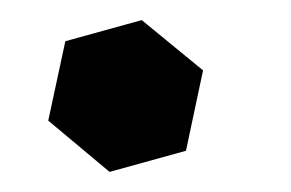

<svg xmlns="http://www.w3.org/2000/svg" viewBox="-20 -158 289 191"><path d="M121 -138 182 -88 165 -8 89 13 28 -38 45 -117Z"/></svg>

Font: Poltawski Nowy SemiBold
Style: Italic
Weight: 600
Italic angle: -12°
Version: Version 1.001;gftools[0.9.25]